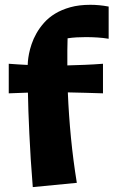

<svg xmlns="http://www.w3.org/2000/svg" viewBox="-20 -762 468 792"><path d="M404.8 -377Q368.2 -378.4 332.3 -379.2Q296.4 -379.9 259.8 -380.9Q263.7 -286.6 272.7 -194.1Q281.7 -101.6 296.9 -7.8L115.2 9.8Q110.4 -48.8 106.9 -104Q103.5 -159.2 101.1 -209Q98.6 -258.8 97.2 -302Q95.7 -345.2 95.2 -379.9L16.1 -377V-499Q35.6 -497.6 54.9 -496.3Q74.2 -495.1 94.2 -494.1Q94.2 -497.6 95.2 -509.8Q96.2 -522 99.6 -540Q103 -558.1 110.4 -580.1Q117.7 -602.1 130.4 -624.5Q143.1 -647 161.9 -668.2Q180.7 -689.5 207.5 -705.8Q234.4 -722.2 270.3 -732.2Q306.2 -742.2 353 -742.2Q370.1 -742.2 388.9 -740.5Q407.7 -738.8 428.2 -734.9V-602.1Q404.8 -606 381.6 -607.4Q358.4 -608.9 334 -608.9Q315.9 -608.9 296.9 -607.9Q277.8 -606.9 258.8 -604Q257.8 -579.1 257.8 -554.4Q257.8 -529.8 257.8 -504.9V-492.2Q294.4 -493.2 330.8 -494.6Q367.2 -496.1 404.8 -499Z"/></svg>

Font: Galindo
Style: Regular
Weight: 400
Version: Version 1.000